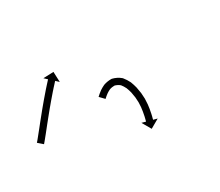

<svg xmlns="http://www.w3.org/2000/svg" viewBox="-63 -292 606 529"><g transform="rotate(-30 240.0 -27.5)"><path d="M2.4 -17.9C2 -17.4 1.6 -17 1.2 -16.5L16.3 -3.3C16.7 -3.8 17.1 -4.3 17.5 -4.8L17.5 -4.8L17.5 -4.8C18.7 -6.2 19.9 -7.6 21.1 -9C21.1 -9 21.1 -9 21.1 -9C21.1 -9 21.1 -9 21.1 -9C23 -11.2 24.8 -13.4 26.6 -15.6L26.6 -15.7L26.6 -15.7C29 -18.6 31.4 -21.5 33.7 -24.4L33.7 -24.4L33.7 -24.4C36.5 -27.9 39.3 -31.4 42.1 -34.9C45.2 -38.8 48.3 -42.7 51.4 -46.6C54.8 -50.7 58.1 -54.9 61.5 -59.1L61.5 -59.1L61.4 -59C64.9 -63.3 68.4 -67.6 71.9 -71.9L71.9 -71.9L71.9 -71.9C75.4 -76.2 78.9 -80.4 82.4 -84.7L82.4 -84.7L82.4 -84.6C85.8 -88.8 89.3 -92.9 92.7 -96.9L92.7 -96.9L92.7 -96.9C96 -100.7 99.2 -104.5 102.5 -108.3L102.5 -108.3L102.5 -108.3C105.4 -111.7 108.4 -115.1 111.3 -118.5L111.3 -118.5L111.3 -118.4C113.8 -121.3 116.4 -124.1 118.9 -127L118.9 -126.9L118.9 -126.9C120.8 -129.1 122.8 -131.3 124.8 -133.4L124.8 -133.4L124.8 -133.4C126 -134.8 127.3 -136.2 128.6 -137.6L128.6 -137.6L128.6 -137.6C129 -138.1 129.5 -138.6 130 -139.1L139.6 -130.1L138.3 -162.9L105.6 -161.6L115.3 -152.6C114.8 -152.2 114.4 -151.7 113.9 -151.2L113.9 -151.2L113.9 -151.2C112.6 -149.7 111.3 -148.3 110 -146.9L110 -146.9L110 -146.9C108 -144.7 106 -142.5 104 -140.3L104 -140.3L104 -140.3C101.4 -137.4 98.9 -134.6 96.3 -131.7L96.3 -131.7L96.3 -131.7C93.3 -128.3 90.3 -124.9 87.4 -121.4L87.4 -121.4L87.4 -121.4C84 -117.6 80.8 -113.7 77.5 -109.9L77.5 -109.9L77.5 -109.9C74 -105.7 70.5 -101.6 67.1 -97.5L67 -97.4L67 -97.4C63.5 -93.2 59.9 -88.9 56.4 -84.6L56.4 -84.6L56.4 -84.5C52.9 -80.2 49.4 -75.9 45.9 -71.6L45.9 -71.6L45.9 -71.6C42.5 -67.4 39.2 -63.3 35.8 -59.1C32.7 -55.2 29.6 -51.3 26.5 -47.4C23.7 -43.9 20.9 -40.4 18.1 -37L18.1 -37L18.1 -37C15.8 -34.1 13.5 -31.2 11.1 -28.3L11.1 -28.3L11.1 -28.3C9.4 -26.1 7.6 -24 5.8 -21.8C5.8 -21.8 5.8 -21.8 5.8 -21.8C5.8 -21.8 5.8 -21.9 5.8 -21.9C4.7 -20.5 3.5 -19.2 2.4 -17.9L2.4 -17.9ZM213.3 -42.6C212.7 -42 212.2 -41.5 211.6 -41L225.5 -26.6C226 -27.1 226.5 -27.6 227 -28C227 -28 227 -28 227 -28C227 -28 227 -28 227 -28C228.4 -29.3 229.9 -30.7 231.5 -32C231.5 -32 231.4 -32 231.4 -31.9C231.3 -31.9 231.3 -31.9 231.3 -31.9C233.7 -33.9 236.3 -35.8 238.8 -37.7C238.8 -37.7 238.7 -37.6 238.6 -37.6C238.5 -37.5 238.4 -37.4 238.4 -37.4C242.1 -39.9 245.9 -42 249.9 -43.8C249.9 -43.8 249.6 -43.7 249.4 -43.6C249.1 -43.5 248.9 -43.4 248.9 -43.4C254.4 -45.4 260.2 -46.2 266.1 -46.2C266.1 -46.2 265.5 -46.3 264.9 -46.4C264.3 -46.4 263.7 -46.5 263.7 -46.5C270.3 -45 276.6 -41.8 281.7 -37.4C281.8 -37.4 281.4 -37.7 281.1 -38C280.8 -38.4 280.5 -38.7 280.5 -38.7C284.5 -33.8 287.9 -28.4 290.6 -22.7C290.6 -22.7 290.6 -22.9 290.5 -23.1C290.4 -23.2 290.3 -23.4 290.3 -23.4C292.5 -17.8 294.3 -12.1 295.8 -6.3C295.8 -6.3 295.7 -6.4 295.7 -6.5C295.7 -6.6 295.7 -6.7 295.7 -6.7C296.9 -1 297.8 4.7 298.6 10.5C298.6 10.5 298.6 10.4 298.6 10.3C298.6 10.2 298.6 10.1 298.6 10.1C299.1 15.8 299.5 21.4 299.6 27.1C299.6 27.1 299.6 27 299.6 26.8C299.6 26.7 299.6 26.6 299.6 26.6C299.5 31.9 299.2 37.1 298.8 42.4C298.8 42.4 298.8 42.3 298.8 42.2C298.8 42.2 298.8 42.1 298.8 42.1C298.3 46.7 297.6 51.3 296.9 55.9C296.9 55.9 296.9 55.9 296.9 55.8C296.9 55.8 296.9 55.7 296.9 55.7C296.3 59.6 295.5 63.4 294.7 67.2C294.7 67.2 294.7 67.2 294.7 67.2C294.8 67.1 294.8 67.1 294.8 67.1C294.1 70 293.4 73 292.7 75.9C292.7 75.9 292.7 75.8 292.7 75.8C292.7 75.8 292.7 75.8 292.7 75.8C292.3 77.7 291.8 79.5 291.3 81.4L291.3 81.4L291.3 81.3C291.1 82 291 82.7 290.8 83.3L278.1 79.9L294.4 108.3L322.8 92L310.1 88.6C310.3 87.9 310.4 87.2 310.6 86.5L310.6 86.5L310.6 86.5C311.2 84.6 311.7 82.6 312.1 80.7C312.1 80.7 312.1 80.7 312.1 80.6C312.2 80.6 312.2 80.6 312.2 80.6C312.9 77.6 313.6 74.5 314.3 71.4C314.3 71.4 314.3 71.4 314.3 71.4C314.3 71.4 314.3 71.3 314.3 71.3C315.1 67.3 315.9 63.3 316.6 59.2C316.6 59.2 316.6 59.2 316.7 59.2C316.7 59.1 316.7 59.1 316.7 59.1C317.4 54.2 318.1 49.3 318.7 44.4C318.7 44.4 318.7 44.3 318.7 44.2C318.7 44.2 318.7 44.1 318.7 44.1C319.2 38.4 319.5 32.7 319.6 27.1C319.6 27.1 319.6 26.9 319.6 26.8C319.6 26.7 319.6 26.6 319.6 26.6C319.5 20.4 319.1 14.3 318.5 8.2C318.5 8.2 318.5 8.1 318.4 8C318.4 7.9 318.4 7.8 318.4 7.8C317.6 1.6 316.5 -4.7 315.2 -10.8C315.2 -10.8 315.2 -10.9 315.2 -11C315.2 -11.2 315.1 -11.3 315.1 -11.3C313.5 -17.8 311.4 -24.3 309 -30.6C309 -30.6 308.9 -30.8 308.8 -31C308.8 -31.2 308.7 -31.4 308.7 -31.4C305.2 -38.5 301 -45.2 295.9 -51.4C295.9 -51.4 295.6 -51.7 295.3 -52C295 -52.3 294.7 -52.6 294.7 -52.7C287.1 -59.1 277.9 -63.7 268.3 -66C268.2 -66 267.7 -66 267.1 -66.1C266.6 -66.2 266 -66.2 266 -66.2C257.9 -66.2 249.9 -65 242.3 -62.3C242.3 -62.3 242 -62.2 241.8 -62.1C241.5 -62 241.3 -61.9 241.3 -61.9C236.5 -59.6 231.8 -57.1 227.4 -54.1C227.4 -54.1 227.3 -54.1 227.2 -54C227.1 -53.9 227 -53.9 227 -53.9C224.1 -51.7 221.2 -49.5 218.5 -47.2C218.5 -47.2 218.4 -47.2 218.4 -47.1C218.3 -47.1 218.3 -47.1 218.3 -47.1C216.6 -45.6 215 -44.1 213.4 -42.6C213.4 -42.6 213.3 -42.6 213.3 -42.6C213.3 -42.6 213.3 -42.6 213.3 -42.6Z"/></g></svg>

Font: FRB American Cursive Just Arrows Semibold
Style: Italic
Weight: 600
Italic angle: -25°
Version: Version 2.0;Modular Font Editor K font №1